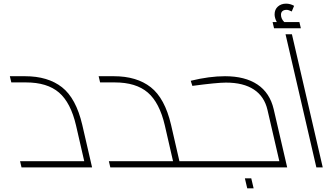

<svg xmlns="http://www.w3.org/2000/svg" viewBox="-20 -918 1832 1053"><path d="M485 0H98L90 -34H442L397 -230Q368 -355 303.5 -410.5Q239 -466 122 -466H42L34 -500H117Q243 -500 320 -439.5Q397 -379 431 -234Z M1089 -11Q1089 0 1072 0H585L577 -34H929L884 -230Q855 -355 790.5 -410.5Q726 -466 609 -466H529L521 -500H604Q730 -500 807 -439.5Q884 -379 918 -234L964 -34H1064Q1089 -34 1089 -11Z M1555 0H1072Q1058 0 1053 -5.5Q1048 -11 1048 -22Q1048 -34 1064 -34H1512L1447 -315Q1430 -389 1372.5 -427Q1315 -465 1219 -465Q1170 -465 1035 -447L1026 -475Q1128 -500 1214 -500Q1324 -500 1392 -454.5Q1460 -409 1481 -319ZM1323 60H1358L1371 115H1336Z M1546 -730H1581L1750 0H1715ZM1630 -763H1483L1475 -797H1498Q1486 -820 1486 -839Q1486 -866 1504 -882Q1522 -898 1549 -898Q1572 -898 1593 -886L1580 -855Q1563 -864 1552 -864Q1537 -864 1529 -857Q1521 -850 1521 -837Q1521 -815 1539 -797H1622Z"/></svg>

Font: Cairo ExtraLight
Style: Italic
Weight: 275
Italic angle: -13°
Designer: Mohamed Gaber, Accademia di Belle Arti di Urbino and others
Foundry: Kief Type Foundry, Accademia di Belle Arti di Urbino and others
Version: Version 3.011